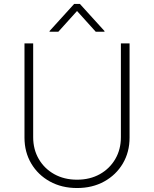

<svg xmlns="http://www.w3.org/2000/svg" viewBox="-20 -949 787 981"><path d="M597.7 -727.3H642V-245.7Q642 -171.9 607.6 -113.6Q573.2 -55.4 512.6 -21.8Q452.1 11.7 373.6 11.7Q295.5 11.7 234.7 -21.8Q174 -55.4 139.6 -113.6Q105.1 -171.9 105.1 -245.7V-727.3H149.5V-248.2Q149.5 -185.7 178.1 -136.5Q206.7 -87.4 257.3 -59.1Q307.9 -30.9 373.6 -30.9Q439.6 -30.9 490.1 -59.1Q540.5 -87.4 569.1 -136.5Q597.7 -185.7 597.7 -248.2ZM278.1 -786.9 373.6 -892.8 469.1 -786.9H513.8V-790.5L388.1 -929H359L233.3 -790.5V-786.9Z"/></svg>

Font: Inter Extra Light BETA
Style: Regular
Weight: 200
Designer: Rasmus Andersson
Foundry: rsms
Version: Version 3.011;git-f93a4a705